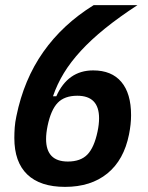

<svg xmlns="http://www.w3.org/2000/svg" viewBox="-20 -718 580 750"><path d="M234 12Q137 12 86.5 -36.5Q36 -85 36 -179Q36 -199 37.5 -220Q39 -241 44 -264Q73 -407 149 -515Q225 -623 346 -698H517Q445 -651 390.5 -607Q336 -563 296 -519.5Q256 -476 229.5 -432.5Q203 -389 187 -342H200Q245 -443 344 -443Q416 -443 454 -398Q492 -353 492 -268Q492 -233 484 -193Q464 -93 399.5 -40.5Q335 12 234 12ZM245 -87Q295 -87 321.5 -114.5Q348 -142 361 -204Q367 -232 367 -256Q367 -344 282 -344Q232 -344 205.5 -316.5Q179 -289 166 -227Q160 -198 160 -175Q160 -87 245 -87Z"/></svg>

Font: IBM Plex Sans Condensed SemiBold
Style: Italic
Weight: 600
Width: 3
Italic angle: -11°
Designer: Mike Abbink, Paul van der Laan, Pieter van Rosmalen
Foundry: Bold Monday
Version: Version 1.3